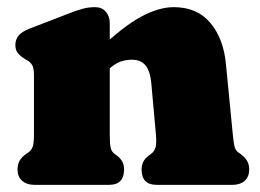

<svg xmlns="http://www.w3.org/2000/svg" viewBox="-20 -517 726 537"><path d="M287 -452V-142Q287 -113.5 289.8 -103Q292.5 -92.5 300 -87L308 -81Q327 -67 327 -43Q327 0 285 0H76Q54.5 0 41.8 -11.5Q29 -23 29 -43Q29 -58 35.5 -68.5Q42 -79 54 -87L61 -92Q68 -97.5 71.5 -107Q75 -116.5 75 -142V-305Q75 -327.5 69.5 -335.8Q64 -344 55 -349L48 -353Q37 -360 30 -368.5Q23 -377 23 -391Q23 -407 32.5 -418Q42 -429 63 -437L169 -478Q194.5 -488 211 -492.5Q227.5 -497 246 -497Q265 -497 276 -484.2Q287 -471.5 287 -452ZM269 -310 231 -354 254 -376Q324 -443 374 -470Q424 -497 466 -497Q531.5 -497 568.5 -452.8Q605.5 -408.5 612 -337L631 -142Q633.5 -116.5 636 -107Q638.5 -97.5 645 -92L652 -87Q664 -78 670.5 -68Q677 -58 677 -43Q677 -23 664.5 -11.5Q652 0 630 0H418Q376 0 376 -43Q376 -67 395 -81L403 -87Q410.5 -92.5 414.5 -103Q418.5 -113.5 416 -142L403 -286Q400 -317.5 387.2 -333.8Q374.5 -350 348 -350Q333 -350 317.5 -344.8Q302 -339.5 286 -325Z"/></svg>

Font: Fraunces SuperSoft
Style: Regular
Weight: 900
Version: Version 1.000;[b76b70a41]